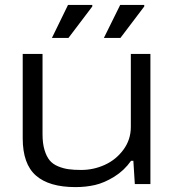

<svg xmlns="http://www.w3.org/2000/svg" viewBox="-20 -744 707 776"><path d="M189.9 -590.8 254.9 -724.1H353V-717.8L256.8 -590.8ZM399.9 -590.8 465.8 -724.1H563V-717.8L466.8 -590.8ZM285.2 12.2Q178.2 12.2 125 -34.7Q71.8 -81.5 71.8 -185.1V-525.9H151.9V-201.2Q151.9 -164.6 159.9 -137.9Q168 -111.3 180.7 -95.9Q193.4 -80.6 214.6 -71.8Q235.8 -63 257.1 -60.1Q278.3 -57.1 308.1 -57.1Q358.4 -57.1 403.8 -77.9Q449.2 -98.6 479 -139.2Q508.8 -179.7 508.8 -231V-525.9H587.9V0H524.9L519 -94.2H509.8Q481.9 -54.7 441.7 -29.8Q401.4 -4.9 364 3.7Q326.7 12.2 285.2 12.2Z"/></svg>

Font: Archivo Expanded Light
Style: Regular
Weight: 300
Width: 7
Designer: Hector Gatti
Foundry: Omnibus-Type
Version: Version 2.001